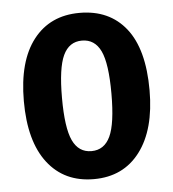

<svg xmlns="http://www.w3.org/2000/svg" viewBox="-45 -585 580 642"><g transform="rotate(-5 245.0 -264.0)"><path d="M456 -265Q456 -133 400 -59Q344 15 245 15Q146 15 90 -57.5Q34 -130 34 -265Q34 -399 90 -471Q146 -543 245 -543Q345 -543 400.5 -473Q456 -403 456 -265ZM162 -265Q162 -164 182 -121.5Q202 -79 245 -79Q288 -79 308 -121.5Q328 -164 328 -265Q328 -366 308 -408Q288 -450 245 -450Q202 -450 182 -407.5Q162 -365 162 -265Z"/></g></svg>

Font: Fira Sans Compressed Medium
Style: Regular
Weight: 500
Width: 1
Designer: bBox Type GmbH & Carrois Corporate GbR & Edenspiekermann AG
Foundry: bBox Type GmbH & Carrois Corporate GbR & Edenspiekermann AG
Version: Version 4.301